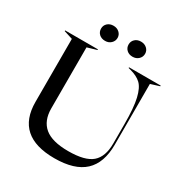

<svg xmlns="http://www.w3.org/2000/svg" viewBox="-205 -1038 1137 1202"><g transform="rotate(30 364.0 -437.0)"><path d="M82 -232V-687L19 -707V-712H256V-707L188 -687V-246Q188 -157 242 -112Q296 -67 413 -67Q534 -67 584 -110.5Q634 -154 634 -249V-389Q634 -508 619 -572Q604 -636 575.5 -663Q547 -690 496 -703L481 -707V-712H710V-707L646 -687V-248Q646 -116 575.5 -50.5Q505 15 360 15Q82 15 82 -232ZM407 -835Q407 -858 423.5 -873.5Q440 -889 466 -889Q492 -889 509 -873.5Q526 -858 526 -835Q526 -812 509 -796Q492 -780 466 -780Q440 -780 423.5 -795.5Q407 -811 407 -835ZM268 -889Q293 -889 310 -873.5Q327 -858 327 -835Q327 -812 310 -796Q293 -780 268 -780Q241 -780 224.5 -795.5Q208 -811 208 -835Q208 -858 224.5 -873.5Q241 -889 268 -889Z"/></g></svg>

Font: Nyght Serif
Style: Regular
Weight: 400
Designer: Maksym Kobuzan
Version: Version 0.410;July 4, 2025;FontCreator 15.0.0.2958 64-bit